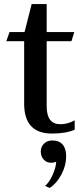

<svg xmlns="http://www.w3.org/2000/svg" viewBox="-20 -648 411 946"><path d="M99 -137V-445H11L27 -490H101L136 -628H210V-490H346L332 -445H210V-124Q210 -36 277 -36Q314 -36 348 -55V-9Q306 10 236 10Q99 10 99 -137ZM202 268Q223 250 239 214.5Q255 179 257 149Q245 154 233 154Q210 154 195.5 138.5Q181 123 181 98Q181 75 197 59.5Q213 44 238 44Q271 44 288.5 64Q306 84 306 122Q306 167 283 211Q260 255 225 278Z"/></svg>

Font: Fahkwang Medium
Style: Regular
Weight: 500
Version: Version 1.000; ttfautohint (v1.6)